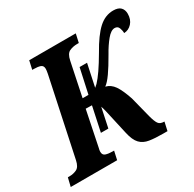

<svg xmlns="http://www.w3.org/2000/svg" viewBox="-175 -885 1059 1050"><g transform="rotate(-30 354.0 -360.0)"><path d="M-18 0 -5 -54H6Q30 -54 51 -64Q72 -74 80 -112L183 -598Q185 -608 186 -616Q187 -624 187 -628Q187 -649 171 -654.5Q155 -660 130 -660H120L132 -714H426L414 -660H404Q377 -660 355 -650Q333 -640 325 -600L281 -388H318L352 -544H399L369 -403Q377 -409 386 -418Q405 -438 428.5 -472Q452 -506 483 -559Q530 -643 572 -681.5Q614 -720 665 -720Q697 -720 711.5 -705Q726 -690 726 -665Q726 -629 705.5 -606.5Q685 -584 656 -583Q656 -600 649.5 -616.5Q643 -633 624 -633Q601 -633 574.5 -601Q548 -569 523 -524Q490 -466 464.5 -430Q439 -394 420 -381Q452 -373 472.5 -343.5Q493 -314 514 -252L547 -122Q557 -84 567.5 -69Q578 -54 603 -54H605L593 0H568Q515 0 480 -5.5Q445 -11 423.5 -33.5Q402 -56 391 -106L356 -262Q351 -284 346 -297L320 -174H273L306 -329L267 -330L222 -110Q220 -103 219 -96.5Q218 -90 218 -86Q218 -65 235 -59.5Q252 -54 276 -54H287L275 0Z"/></g></svg>

Font: Noto Serif ExtraCondensed ExtraBold
Style: Italic
Weight: 800
Width: 2
Italic angle: -12°
Designer: Monotype Design Team
Foundry: Monotype Imaging Inc.
Version: Version 2.013